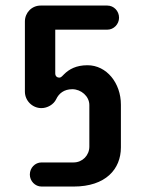

<svg xmlns="http://www.w3.org/2000/svg" viewBox="-20 -684 540 704"><path d="M71.3 -348.1C71.3 -314.9 98.6 -287.6 131.8 -287.6C153.8 -287.6 176.8 -300.8 186 -320.3C195.8 -341.3 214.8 -356.9 245.1 -356.9C277.3 -356.9 307.6 -331.1 307.6 -298.8V-146.5C307.6 -114.3 282.2 -88.4 250 -88.4H132.3C108.4 -88.4 89.4 -68.4 89.4 -43.9C89.4 -20.5 108.4 0 132.3 0H250C367.7 0 423.3 -64 423.3 -143.6V-300.3C423.3 -379.4 371.1 -444.8 300.8 -444.8C259.3 -444.8 233.4 -430.2 214.8 -411.6C209 -406.2 204.6 -399.4 197.3 -399.4C191.4 -399.4 182.6 -402.8 182.6 -415V-575.2H373.5C397.5 -575.2 416.5 -595.7 416.5 -619.1C416.5 -643.6 397.5 -663.6 373.5 -663.6H128.9C96.7 -663.6 71.3 -637.7 71.3 -605Z"/></svg>

Font: Supermercado One
Style: Regular
Weight: 400
Designer: James Grieshaber
Foundry: James Grieshaber
Version: Version 1.002